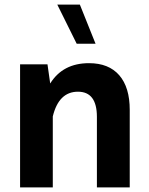

<svg xmlns="http://www.w3.org/2000/svg" viewBox="-20 -811 647 831"><path d="M393.6 -621.6H312L228 -791H325.7ZM208.5 0H66.9V-532.7H185.5L197.3 -449.7Q252 -537.6 365.2 -537.6Q450.7 -537.6 496.1 -485.4Q541.5 -433.1 541.5 -335.4V0H399.4V-305.2Q399.4 -414.1 317.4 -414.1Q234.4 -414.1 208.5 -307.1Z"/></svg>

Font: Estedad-FD Bold
Style: Regular
Weight: 700
Designer: Amin Abedi
Version: Version 7.3